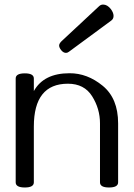

<svg xmlns="http://www.w3.org/2000/svg" viewBox="-20 -810 587 842"><path d="M269.5 -578.1Q257.8 -578.1 248 -590.3Q239.3 -601.6 239.3 -610.4Q239.3 -618.7 249.5 -628.9L415 -783.2Q422.4 -790 432.1 -790Q450.7 -790 466.3 -770Q478 -753.9 478 -740.2Q478 -727.1 467.8 -719.7L282.2 -583Q275.9 -578.1 269.5 -578.1ZM458 12.2Q418.5 12.2 418.5 -10.3V-269Q418.5 -333 384 -387.9Q349.6 -442.9 277.8 -442.9Q128.4 -442.9 128.4 -254.9V-10.3Q128.4 12.2 88.9 12.2Q48.8 12.2 48.8 -10.3V-465.8Q48.8 -488.3 88.9 -488.3Q128.4 -488.3 128.4 -465.8V-410.6Q171.9 -488.8 284.7 -488.8Q362.8 -489.3 430.4 -433.8Q498 -378.4 498 -269V-10.3Q498 12.2 458 12.2Z"/></svg>

Font: Gayathri
Style: Regular
Weight: 400
Designer: Binoy Dominic <binoy.domenic@gmail.com>
Foundry: SMC
Version: Version 1.000